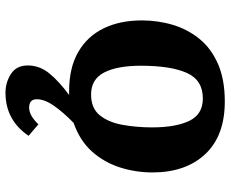

<svg xmlns="http://www.w3.org/2000/svg" viewBox="-88 -490 819 682"><g transform="rotate(90 321.0 -148.5)"><path d="M309 241Q272 241 242 221.5Q212 202 212 162Q212 120 240 85.5Q268 51 317 15H304Q220 15 164 -17.5Q108 -50 80 -108Q52 -166 52 -243Q52 -301 68 -354Q84 -407 118 -448.5Q152 -490 207 -514Q262 -538 340 -538Q462 -538 527 -468.5Q592 -399 592 -281Q592 -221 574 -165Q556 -109 517.5 -66Q479 -23 416 -1Q379 35 355.5 68.5Q332 102 332 130Q332 157 362 157Q390 157 421 124L462 159Q406 241 309 241ZM315 -63Q364 -63 389 -94Q414 -125 423 -175Q432 -225 432 -280Q432 -363 409 -411.5Q386 -460 329 -460Q264 -460 238.5 -403Q213 -346 213 -240Q213 -156 237 -109.5Q261 -63 315 -63Z"/></g></svg>

Font: Literata 7pt
Style: Bold Italic
Weight: 700
Italic angle: -2°
Designer: Latin by Veronika Burian and Jose Scaglione. Greek by Irene Vlachou. Cyrillic by Vera Evstafieva
Foundry: TypeTogether
Version: Version 3.002